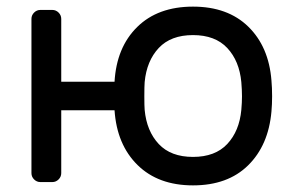

<svg xmlns="http://www.w3.org/2000/svg" viewBox="-20 -550 891 580"><path d="M102 0Q91 0 83 -8Q75 -16 75 -27V-493Q75 -504 83 -512Q91 -520 102 -520H138Q149 -520 157 -512Q165 -504 165 -493V-303H326Q332 -407 394.5 -468.5Q457 -530 563 -530Q668 -530 730 -469.5Q792 -409 800 -307Q802 -285 802 -259Q802 -235 800 -213Q791 -111 729.5 -50.5Q668 10 563 10Q458 10 395.5 -51.5Q333 -113 326 -217H165V-27Q165 -16 157 -8Q149 0 138 0ZM563 -444Q496 -444 459.5 -405Q423 -366 417 -302Q416 -290 416 -259Q416 -229 417 -218Q423 -154 459.5 -115Q496 -76 563 -76Q630 -76 666.5 -115Q703 -154 709 -218Q711 -240 711 -259Q711 -278 709 -302Q703 -366 666.5 -405Q630 -444 563 -444Z"/></svg>

Font: Contemporary
Style: Regular
Weight: 400
Designer: Victor Tran
Foundry: Victor Tran
Version: Version 1.100